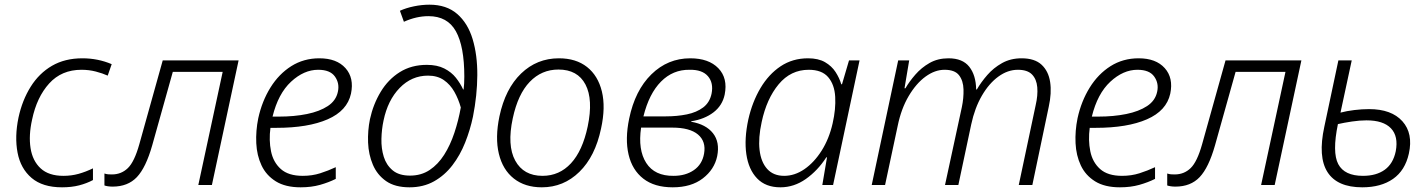

<svg xmlns="http://www.w3.org/2000/svg" viewBox="-20 -790 6100 820"><path d="M245 10Q162 10 115 -30Q68 -70 55 -138Q42 -206 59 -288Q75 -362 111 -419.5Q147 -477 202 -509Q257 -541 332 -541Q398 -541 457 -516L440 -467Q418 -477 389 -484.5Q360 -492 328 -492Q243 -492 190 -433.5Q137 -375 117 -279Q102 -212 110.5 -157.5Q119 -103 153.5 -71Q188 -39 251 -39Q285 -39 315.5 -47.5Q346 -56 377 -71V-21Q351 -7 318.5 1.5Q286 10 245 10Z M461 7Q450 7 440.5 5.5Q431 4 426 2V-49Q435 -46 442.5 -45.5Q450 -45 458 -45Q498 -45 526 -72Q554 -99 575 -174L675 -532H999L885 0H827L931 -483H718L630 -169Q603 -74 564.5 -33.5Q526 7 461 7Z M1264 10Q1199 10 1158 -15.5Q1117 -41 1097 -83.5Q1077 -126 1074.5 -178.5Q1072 -231 1083 -285Q1099 -358 1135 -416Q1171 -474 1224 -507.5Q1277 -541 1344 -541Q1418 -541 1455.5 -499Q1493 -457 1479 -390Q1463 -317 1379.5 -280.5Q1296 -244 1160 -244H1135Q1128 -191 1137.5 -144Q1147 -97 1179.5 -68Q1212 -39 1273 -39Q1313 -39 1347.5 -50Q1382 -61 1414 -76V-26Q1384 -11 1347 -0.5Q1310 10 1264 10ZM1339 -492Q1278 -492 1223 -441Q1168 -390 1144 -292H1171Q1237 -292 1291 -303Q1345 -314 1380 -337Q1415 -360 1423 -398Q1431 -434 1410.5 -463Q1390 -492 1339 -492Z M1729 10Q1667 10 1629 -16.5Q1591 -43 1572.5 -86.5Q1554 -130 1552 -181Q1550 -232 1560 -281Q1574 -345 1606 -398Q1638 -451 1687.5 -482Q1737 -513 1803 -513Q1847 -513 1877.5 -497.5Q1908 -482 1927 -458Q1946 -434 1958 -408H1960Q1963 -431 1963 -463Q1963 -592 1927 -656.5Q1891 -721 1810 -721Q1758 -721 1705 -697L1688 -744Q1714 -756 1748 -763Q1782 -770 1814 -770Q1887 -770 1932.5 -730.5Q1978 -691 1998.5 -623Q2019 -555 2018.5 -469Q2018 -383 2000 -292Q1988 -235 1966.5 -181Q1945 -127 1912 -84Q1879 -41 1833.5 -15.5Q1788 10 1729 10ZM1731 -40Q1779 -40 1815 -64Q1851 -88 1877 -129Q1903 -170 1920.5 -222.5Q1938 -275 1948 -331Q1938 -367 1920.5 -398Q1903 -429 1875.5 -448Q1848 -467 1808 -467Q1738 -467 1687 -414.5Q1636 -362 1618 -275Q1610 -238 1609 -197Q1608 -156 1619 -120.5Q1630 -85 1657 -62.5Q1684 -40 1731 -40Z M2294 10Q2222 10 2174.5 -27.5Q2127 -65 2110.5 -133.5Q2094 -202 2113 -293Q2138 -411 2205.5 -476Q2273 -541 2367 -541Q2440 -541 2487 -504Q2534 -467 2550.5 -399.5Q2567 -332 2547 -241Q2522 -122 2454.5 -56Q2387 10 2294 10ZM2297 -39Q2369 -39 2418.5 -92.5Q2468 -146 2490 -250Q2514 -365 2480.5 -429Q2447 -493 2365 -493Q2293 -493 2242.5 -440.5Q2192 -388 2170 -285Q2145 -169 2180.5 -104Q2216 -39 2297 -39Z M2853 10Q2775 10 2727.5 -27Q2680 -64 2664.5 -130Q2649 -196 2667 -283Q2692 -404 2762 -472.5Q2832 -541 2928 -541Q3007 -541 3048 -498.5Q3089 -456 3075 -386Q3065 -339 3027 -310Q2989 -281 2932 -272V-270Q2995 -259 3025 -221Q3055 -183 3043 -123Q3031 -66 2981.5 -28Q2932 10 2853 10ZM2925 -492Q2854 -493 2803 -441.5Q2752 -390 2728 -293H2823Q2872 -293 2913.5 -301.5Q2955 -310 2983 -331Q3011 -352 3019 -390Q3028 -436 3003.5 -464.5Q2979 -493 2925 -492ZM2857 -39Q2908 -39 2943.5 -63.5Q2979 -88 2987 -134Q2996 -186 2961 -215.5Q2926 -245 2851 -245H2718Q2704 -150 2740 -94Q2776 -38 2857 -39Z M3313 10Q3250 10 3213.5 -28Q3177 -66 3167.5 -131.5Q3158 -197 3176 -280Q3193 -355 3228 -414Q3263 -473 3314 -507Q3365 -541 3431 -541Q3475 -541 3503.5 -524.5Q3532 -508 3548.5 -482.5Q3565 -457 3573 -430H3576L3606 -532H3651L3538 0H3492L3512 -118H3509Q3472 -61 3421.5 -25.5Q3371 10 3313 10ZM3329 -39Q3374 -39 3415.5 -67.5Q3457 -96 3489 -146.5Q3521 -197 3536 -263Q3550 -324 3547 -376.5Q3544 -429 3517 -460.5Q3490 -492 3434 -492Q3357 -492 3305.5 -430Q3254 -368 3233 -269Q3218 -201 3224 -149.5Q3230 -98 3256.5 -68.5Q3283 -39 3329 -39Z M3703 0 3816 -532H3863L3843 -413H3847Q3863 -441 3889 -471Q3915 -501 3950 -521Q3985 -541 4031 -541Q4091 -541 4119.5 -505Q4148 -469 4149 -408H4152Q4170 -439 4196.5 -469.5Q4223 -500 4259.5 -520.5Q4296 -541 4343 -541Q4399 -541 4428.5 -513.5Q4458 -486 4465 -439.5Q4472 -393 4459 -334L4389 0H4331L4403 -340Q4413 -383 4410 -417.5Q4407 -452 4387.5 -472Q4368 -492 4327 -492Q4284 -492 4244 -463Q4204 -434 4173.5 -381.5Q4143 -329 4128 -259L4073 0H4016L4088 -333Q4096 -371 4095 -408Q4094 -445 4076 -468.5Q4058 -492 4014 -492Q3973 -492 3933 -463Q3893 -434 3861 -380Q3829 -326 3814 -253L3760 0Z M4763 10Q4698 10 4657 -15.5Q4616 -41 4596 -83.5Q4576 -126 4573.5 -178.5Q4571 -231 4582 -285Q4598 -358 4634 -416Q4670 -474 4723 -507.5Q4776 -541 4843 -541Q4917 -541 4954.5 -499Q4992 -457 4978 -390Q4962 -317 4878.5 -280.5Q4795 -244 4659 -244H4634Q4627 -191 4636.5 -144Q4646 -97 4678.5 -68Q4711 -39 4772 -39Q4812 -39 4846.5 -50Q4881 -61 4913 -76V-26Q4883 -11 4846 -0.5Q4809 10 4763 10ZM4838 -492Q4777 -492 4722 -441Q4667 -390 4643 -292H4670Q4736 -292 4790 -303Q4844 -314 4879 -337Q4914 -360 4922 -398Q4930 -434 4909.5 -463Q4889 -492 4838 -492Z M5000 7Q4989 7 4979.5 5.5Q4970 4 4965 2V-49Q4974 -46 4981.5 -45.5Q4989 -45 4997 -45Q5037 -45 5065 -72Q5093 -99 5114 -174L5214 -532H5538L5424 0H5366L5470 -483H5257L5169 -169Q5142 -74 5103.5 -33.5Q5065 7 5000 7Z M5798 10Q5691 10 5649.5 -55Q5608 -120 5636 -249L5696 -532H5753L5705 -309Q5731 -316 5764 -320Q5797 -324 5827 -324Q5923 -324 5969.5 -272Q6016 -220 5997 -134Q5981 -62 5929.5 -26Q5878 10 5798 10ZM5816 -276Q5787 -276 5753.5 -271Q5720 -266 5694 -260Q5669 -139 5695.5 -89Q5722 -39 5801 -39Q5858 -39 5894 -65Q5930 -91 5941 -144Q5953 -208 5920.5 -242Q5888 -276 5816 -276Z"/></svg>

Font: Noto Sans Light
Style: Italic
Weight: 300
Italic angle: -12°
Designer: Monotype Design Team
Foundry: Monotype Imaging Inc.
Version: Version 2.013; ttfautohint (v1.8.4.7-5d5b)